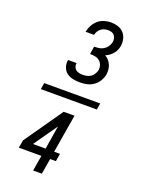

<svg xmlns="http://www.w3.org/2000/svg" viewBox="-185 -933 870 1182"><g transform="rotate(20 250.0 -342.5)"><path d="M275 -440Q252 -440 229 -444.5Q206 -449 188.5 -462Q171 -475 163 -497Q155 -519 159 -542Q159 -543 159 -543.5Q159 -544 159 -545H215Q215 -545 215 -544.5Q215 -544 215 -544Q213 -531 217 -520Q221 -509 230 -502Q239 -495 251 -492.5Q263 -490 275 -490Q289 -490 302.5 -493Q316 -496 327.5 -504Q339 -512 346.5 -524.5Q354 -537 357 -550Q360 -568 354.5 -583.5Q349 -599 336.5 -609.5Q324 -620 307.5 -623Q291 -626 274 -626L282 -677Q297 -677 313 -679Q329 -681 343.5 -690Q358 -699 367.5 -713Q377 -727 380 -743Q382 -755 379.5 -766.5Q377 -778 370 -786.5Q363 -795 352 -798.5Q341 -802 329 -802Q317 -802 304.5 -798.5Q292 -795 282 -787Q272 -779 265.5 -768Q259 -757 257 -745H201Q205 -766 216 -787Q227 -808 244.5 -823.5Q262 -839 284.5 -846Q307 -853 329 -853Q353 -853 375.5 -846Q398 -839 413 -822.5Q428 -806 433.5 -783Q439 -760 435 -736Q433 -723 427 -709.5Q421 -696 411.5 -684.5Q402 -673 390 -664.5Q378 -656 364 -650Q378 -643 388 -631.5Q398 -620 404.5 -605.5Q411 -591 412.5 -575Q414 -559 412 -542Q408 -520 395.5 -499Q383 -478 363 -464Q343 -450 320.5 -445Q298 -440 275 -440ZM63 -319 70 -361H437L430 -319ZM190 168 207 66H59L68 15L243 -236H314L272 15H310L302 66H264L247 168ZM216 15 241 -139 133 15Z"/></g></svg>

Font: Iosevka SS04 Light Oblique
Style: Regular
Weight: 300
Italic angle: -9°
Monospace: yes
Designer: Belleve Invis
Foundry: Belleve Invis
Version: Version 19.0.0; ttfautohint (v1.8.4)